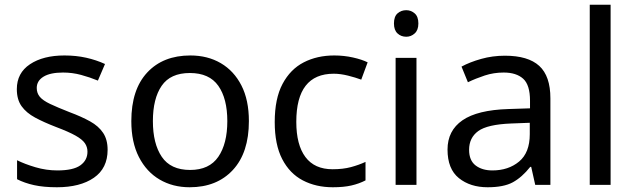

<svg xmlns="http://www.w3.org/2000/svg" viewBox="-20 -780 2681 810"><path d="M434 -148Q434 -70 376 -30Q318 10 220 10Q164 10 123.5 1Q83 -8 52 -24V-104Q84 -88 129.5 -74.5Q175 -61 222 -61Q289 -61 319 -82.5Q349 -104 349 -140Q349 -160 338 -176Q327 -192 298.5 -208Q270 -224 217 -244Q165 -264 128 -284Q91 -304 71 -332Q51 -360 51 -404Q51 -472 106.5 -509Q162 -546 252 -546Q301 -546 343.5 -536.5Q386 -527 423 -510L393 -440Q359 -454 322 -464Q285 -474 246 -474Q192 -474 163.5 -456.5Q135 -439 135 -409Q135 -387 148 -371.5Q161 -356 191.5 -341.5Q222 -327 273 -307Q324 -288 360 -268Q396 -248 415 -219.5Q434 -191 434 -148Z M1030 -269Q1030 -136 962.5 -63Q895 10 780 10Q709 10 653.5 -22.5Q598 -55 566 -117.5Q534 -180 534 -269Q534 -402 601 -474Q668 -546 783 -546Q856 -546 911.5 -513.5Q967 -481 998.5 -419.5Q1030 -358 1030 -269ZM625 -269Q625 -174 662.5 -118.5Q700 -63 782 -63Q863 -63 901 -118.5Q939 -174 939 -269Q939 -364 901 -418Q863 -472 781 -472Q699 -472 662 -418Q625 -364 625 -269Z M1384 10Q1313 10 1257.5 -19Q1202 -48 1170.5 -109Q1139 -170 1139 -265Q1139 -364 1172 -426Q1205 -488 1261.5 -517Q1318 -546 1390 -546Q1431 -546 1469 -537.5Q1507 -529 1531 -517L1504 -444Q1480 -453 1448 -461Q1416 -469 1388 -469Q1230 -469 1230 -266Q1230 -169 1268.5 -117.5Q1307 -66 1383 -66Q1427 -66 1460.5 -75Q1494 -84 1522 -97V-19Q1495 -5 1462.5 2.5Q1430 10 1384 10Z M1694 -737Q1714 -737 1729.5 -723.5Q1745 -710 1745 -681Q1745 -653 1729.5 -639Q1714 -625 1694 -625Q1672 -625 1657 -639Q1642 -653 1642 -681Q1642 -710 1657 -723.5Q1672 -737 1694 -737ZM1737 -536V0H1649V-536Z M2110 -545Q2208 -545 2255 -502Q2302 -459 2302 -365V0H2238L2221 -76H2217Q2182 -32 2143.5 -11Q2105 10 2037 10Q1964 10 1916 -28.5Q1868 -67 1868 -149Q1868 -229 1931 -272.5Q1994 -316 2125 -320L2216 -323V-355Q2216 -422 2187 -448Q2158 -474 2105 -474Q2063 -474 2025 -461.5Q1987 -449 1954 -433L1927 -499Q1962 -518 2010 -531.5Q2058 -545 2110 -545ZM2136 -259Q2036 -255 1997.5 -227Q1959 -199 1959 -148Q1959 -103 1986.5 -82Q2014 -61 2057 -61Q2125 -61 2170 -98.5Q2215 -136 2215 -214V-262Z M2556 0H2468V-760H2556Z"/></svg>

Font: Noto Sans Linear A
Style: Regular
Weight: 400
Designer: Monotype Design Team
Foundry: Monotype Imaging Inc.
Version: Version 2.002; ttfautohint (v1.8.4.7-5d5b)